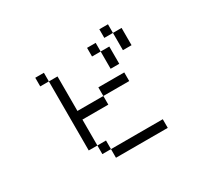

<svg xmlns="http://www.w3.org/2000/svg" viewBox="-148 -977 1296 1204"><g transform="rotate(-30 500.0 -375.0)"><path d="M750 -687.5H687.5V-750H750ZM187.5 -687.5H250V-625H187.5ZM250 -625H312.5V-375H500V-312.5H312.5V-125H250ZM312.5 -125H375V-62.5H312.5ZM375 -62.5H750V0H375ZM500 -437.5H687.5V-375H500ZM562.5 -687.5H625V-625H562.5ZM625 -625H687.5V-500H625ZM750 -687.5H812.5V-562.5H750Z"/></g></svg>

Font: 寒蝉点阵体 16px
Style: Regular
Weight: 400
Designer: Designed by Warren2060
Foundry: ChillType
Version: Version 1.000